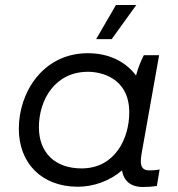

<svg xmlns="http://www.w3.org/2000/svg" viewBox="-20 -740 711 765"><path d="M549 5C569 5 585 4 605 1L616 -65C603 -62 590 -61 576 -61C544 -61 536 -80 544 -127L614 -520H553C540 -495 529 -466 522 -439C481 -494 415 -528 330 -528C153 -528 55 -374 55 -227C55 -90 146 4 290 4C352 4 416 -18 466 -61C473 -19 501 5 549 5ZM331 -454C381 -454 495 -431 495 -292C495 -188 438 -69 305 -69C200 -69 135 -131 135 -233C135 -341 198 -454 331 -454ZM425 -584 523 -720H442L363 -584Z"/></svg>

Font: Fixel Display 20240404
Style: Italic
Weight: 400
Italic angle: -10°
Designer: AlfaBravo + MacPaw
Foundry: Kyrylo Tkachov, Marchela Mozhyna, Serhii Makarenko, Maria Weinstein, Zakhar Kryvoshyya
Version: Version 1.211;Glyphs 3.2 (3225)